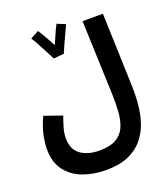

<svg xmlns="http://www.w3.org/2000/svg" viewBox="-175 -896 1091 1249"><g transform="rotate(-20 370.5 -271.5)"><path d="M26 -28Q26 -63 35.5 -115.5Q45 -168 78 -241L201 -198Q184 -151 175 -117.5Q166 -84 166 -52Q166 24 215.5 60.5Q265 97 347 97Q419 97 461 73Q503 49 522 6.5Q541 -36 545.5 -92.5Q550 -149 548 -213L529 -732H670L687 -222Q689 -157 682.5 -92Q676 -27 655.5 31Q635 89 596 134Q557 179 495.5 205Q434 231 344 231Q257 231 184.5 204Q112 177 69 119.5Q26 62 26 -28ZM270 -568Q260 -588 243 -620.5Q226 -653 208.5 -686Q191 -719 177 -740L235 -771Q243 -760 255 -739Q267 -718 281 -693Q295 -668 306 -647Q317 -672 328.5 -698.5Q340 -725 349.5 -745.5Q359 -766 364 -774L422 -750Q417 -740 406.5 -717.5Q396 -695 383.5 -667.5Q371 -640 359.5 -615Q348 -590 342 -574Z"/></g></svg>

Font: Noto IKEA Arabic
Style: Bold
Weight: 700
Designer: Monotype Design Team
Foundry: Monotype Imaging Inc.
Version: Version 1.200